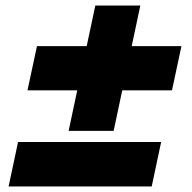

<svg xmlns="http://www.w3.org/2000/svg" viewBox="-20 -671 690 691"><path d="M113 -505H292L323 -651H485L454 -505H633L599 -346H420L389 -200H227L258 -346H79ZM45 -160H560L526 0H11Z"/></svg>

Font: Azeret Mono ExtraBold
Style: Italic
Weight: 800
Italic angle: -12°
Designer: Martin Vácha
Foundry: Displaay
Version: Version 1.000; Glyphs 3.0.3, build 3074